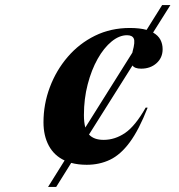

<svg xmlns="http://www.w3.org/2000/svg" viewBox="-20 -735 705 755"><path d="M169 0 234 -104Q193 -123 172 -162Q151 -201 151 -254Q151 -325.5 176 -392Q201 -458.5 246.2 -511.2Q291.5 -564 353.5 -594.5Q415.5 -625 490.5 -625Q529 -625 556.5 -617.5L617.5 -715H650L582 -607Q602 -595.5 610.8 -578.8Q619.5 -562 619.5 -541.5Q619.5 -508 595.5 -486.5Q571.5 -465 535 -465Q509.5 -465 501 -477.5L330 -206Q349 -185 387.5 -185Q432 -185 472 -212.2Q512 -239.5 553 -312L560.5 -311.5Q526.5 -224.5 490.2 -175.5Q454 -126.5 412.5 -106.8Q371 -87 321 -87Q287.5 -87 260 -94.5L201 0ZM479.5 -596.5Q449 -596.5 418.8 -571.8Q388.5 -547 364 -503.5Q339.5 -460 324.8 -403.2Q310 -346.5 310 -282.5Q310 -253.5 315.5 -233.5L500.5 -528Q501 -530.5 501.5 -533Q512 -570.5 506 -583.5Q500 -596.5 479.5 -596.5Z"/></svg>

Font: Newsreader 72pt
Style: Bold Italic
Weight: 700
Italic angle: -17°
Designer: Hugues Gentile
Foundry: Production Type
Version: Version 1.003; ttfautohint (v1.8.3)